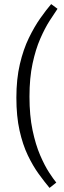

<svg xmlns="http://www.w3.org/2000/svg" viewBox="-20 -722 311 938"><path d="M230 -702 261 -679Q245 -656 222 -620Q199 -584 176.5 -532.5Q154 -481 139 -411Q124 -341 124 -250Q124 -157 139 -86Q154 -15 176 36Q198 87 219.5 120Q241 153 255 170L222 196Q197 166 169 127.5Q141 89 116 37Q91 -15 75.5 -84.5Q60 -154 60 -245Q60 -336 77 -408.5Q94 -481 121 -536.5Q148 -592 177 -633Q206 -674 230 -702Z"/></svg>

Font: Karma Variable Light
Style: Regular
Weight: 300
Designer: Joana Correia
Foundry: Indian Type Foundry
Version: Version 3.000